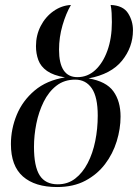

<svg xmlns="http://www.w3.org/2000/svg" viewBox="-20 -744 556 774"><path d="M210 10Q121 10 72.5 -32.5Q24 -75 24 -163Q24 -224 47.5 -281Q71 -338 119.5 -379Q168 -420 242 -432Q195 -440 169.5 -458Q144 -476 134.5 -502Q125 -528 125 -558Q125 -602 144 -639Q163 -676 195.5 -699Q228 -722 266 -724Q246 -690 232 -642Q218 -594 218 -544Q218 -433 292 -433Q333 -433 364 -461.5Q395 -490 413 -540Q431 -590 431 -655Q431 -673 430 -691.5Q429 -710 426 -724Q476 -722 496 -691Q516 -660 516 -622Q516 -554 472 -499.5Q428 -445 337 -428Q408 -416 437 -376Q466 -336 466 -274Q466 -225 450.5 -174.5Q435 -124 403.5 -82.5Q372 -41 324 -15.5Q276 10 210 10ZM213 -1Q253 -1 283 -24Q313 -47 333.5 -86.5Q354 -126 364 -175.5Q374 -225 374 -278Q374 -353 350 -388Q326 -423 283 -423Q239 -423 207.5 -398.5Q176 -374 156 -333.5Q136 -293 126.5 -245.5Q117 -198 117 -152Q117 -73 140 -37Q163 -1 213 -1Z"/></svg>

Font: Noto Serif Display ExtraCondensed
Style: Italic
Weight: 400
Width: 2
Italic angle: -12°
Designer: Monotype Design Team
Foundry: Monotype Imaging Inc.
Version: Version 2.009